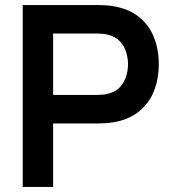

<svg xmlns="http://www.w3.org/2000/svg" viewBox="-20 -740 678 760"><path d="M190.3 0H70V-720H367.5Q378 -720 394.6 -719.2Q411.2 -718.5 425.2 -716Q487.6 -706.3 528.3 -674.3Q569.1 -642.2 588.8 -593.7Q608.5 -545.1 608.5 -485.7Q608.5 -426.2 588.6 -377.7Q568.7 -329.1 527.9 -297Q487.2 -265 425.2 -255.3Q411.2 -253.3 394.4 -252.3Q377.6 -251.3 367.5 -251.3H190.3ZM190.3 -607.2V-364.2H362.5Q372.7 -364.2 385 -365.2Q397.4 -366.2 408.2 -369Q438 -376.6 455.2 -395.5Q472.4 -414.5 479.6 -438.6Q486.8 -462.7 486.8 -485.7Q486.8 -508.7 479.6 -532.8Q472.4 -556.8 455.2 -575.8Q438 -594.8 408.2 -602.3Q397.4 -605.2 385 -606.2Q372.7 -607.2 362.5 -607.2Z"/></svg>

Font: Manrope Variable Light
Style: Regular
Weight: 200
Designer: Mikhail Sharanda
Foundry: Mikhail Sharanda
Version: Version 4.505